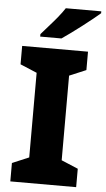

<svg xmlns="http://www.w3.org/2000/svg" viewBox="-61 -970 554 1008"><g transform="rotate(5 215.5 -465.5)"><path d="M380 0H33V-97L121 -134V-580L33 -617V-714H380V-617L292 -580V-134L380 -97ZM431 -921Q415 -907 390 -887Q365 -867 336.5 -845Q308 -823 281 -803.5Q254 -784 235 -771H123V-784Q139 -803 162 -828.5Q185 -854 207.5 -881.5Q230 -909 244 -931H431Z"/></g></svg>

Font: Noto Sans Armenian ExtraBold
Style: Regular
Weight: 800
Version: Version 2.007